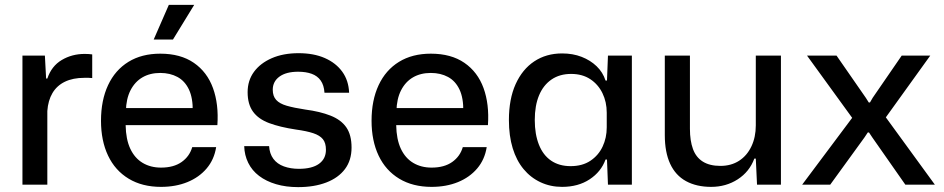

<svg xmlns="http://www.w3.org/2000/svg" viewBox="-20 -757 3869 787"><path d="M72 0V-529H164L169 -435H174Q191 -486 233 -511Q275 -536 327 -536Q336 -536 343.5 -535.5Q351 -535 358 -534V-437Q352 -438 343.5 -438Q335 -438 326 -438Q279 -438 246 -422Q213 -406 195 -375.5Q177 -345 174 -302V0Z M640 9Q563 9 507.5 -24.5Q452 -58 423 -119Q394 -180 394 -262Q394 -346 423 -408Q452 -470 506.5 -503.5Q561 -537 637 -537Q720 -537 774.5 -499.5Q829 -462 853 -396Q877 -330 871 -244H495Q496 -186 514 -147.5Q532 -109 564.5 -89.5Q597 -70 640 -70Q692 -70 724.5 -93Q757 -116 768 -154H866Q858 -103 827 -66.5Q796 -30 748 -10.5Q700 9 640 9ZM496 -301 486 -314H780L770 -300Q771 -355 754.5 -390Q738 -425 707.5 -441.5Q677 -458 637 -458Q595 -458 564 -440Q533 -422 515 -387Q497 -352 496 -301ZM610 -595 672 -737H776L689 -595Z M1202 10Q1152 10 1111.5 -2Q1071 -14 1042 -36Q1013 -58 997.5 -89.5Q982 -121 981 -158H1083Q1085 -127 1100.5 -106Q1116 -85 1143.5 -75Q1171 -65 1205 -65Q1259 -65 1287.5 -85.5Q1316 -106 1316 -143Q1316 -171 1303.5 -186.5Q1291 -202 1264 -211Q1237 -220 1193 -226Q1127 -236 1083 -252.5Q1039 -269 1017 -299.5Q995 -330 995 -379Q995 -427 1021 -462.5Q1047 -498 1094 -518.5Q1141 -539 1204 -539Q1266 -539 1311.5 -519Q1357 -499 1383 -463Q1409 -427 1411 -377H1310Q1308 -408 1294.5 -427Q1281 -446 1257.5 -454.5Q1234 -463 1202 -463Q1153 -463 1125.5 -443Q1098 -423 1098 -389Q1098 -363 1112 -347.5Q1126 -332 1155.5 -323.5Q1185 -315 1231 -308Q1292 -300 1335 -283Q1378 -266 1399.5 -235Q1421 -204 1421 -152Q1421 -100 1394 -64Q1367 -28 1317.5 -9Q1268 10 1202 10Z M1749 9Q1672 9 1616.5 -24.5Q1561 -58 1532 -119Q1503 -180 1503 -262Q1503 -346 1532 -408Q1561 -470 1615.5 -503.5Q1670 -537 1746 -537Q1829 -537 1883.5 -499.5Q1938 -462 1962 -396Q1986 -330 1980 -244H1604Q1605 -186 1623 -147.5Q1641 -109 1673.5 -89.5Q1706 -70 1749 -70Q1801 -70 1833.5 -93Q1866 -116 1877 -154H1975Q1967 -103 1936 -66.5Q1905 -30 1857 -10.5Q1809 9 1749 9ZM1605 -301 1595 -314H1889L1879 -300Q1880 -355 1863.5 -390Q1847 -425 1816.5 -441.5Q1786 -458 1746 -458Q1704 -458 1673 -440Q1642 -422 1624 -387Q1606 -352 1605 -301Z M2284 9Q2236 9 2195.5 -10Q2155 -29 2126 -64Q2097 -99 2081.5 -149.5Q2066 -200 2066 -265Q2066 -351 2093.5 -412Q2121 -473 2170 -505.5Q2219 -538 2284 -538Q2328 -538 2364 -524Q2400 -510 2425.5 -485.5Q2451 -461 2462 -427H2468L2472 -529H2570V0H2472L2468 -103H2462Q2444 -53 2397 -22Q2350 9 2284 9ZM2319 -76Q2367 -76 2400 -98Q2433 -120 2450 -156Q2467 -192 2467 -235V-295Q2467 -339 2449.5 -375Q2432 -411 2399.5 -432.5Q2367 -454 2321 -454Q2274 -454 2240.5 -431Q2207 -408 2189.5 -366Q2172 -324 2172 -265Q2172 -207 2189 -164Q2206 -121 2239 -98.5Q2272 -76 2319 -76Z M2895 9Q2835 9 2792 -14.5Q2749 -38 2727 -85.5Q2705 -133 2705 -203V-529H2808V-229Q2808 -180 2820.5 -146Q2833 -112 2861 -94.5Q2889 -77 2933 -77Q2977 -77 3009.5 -98Q3042 -119 3060 -157Q3078 -195 3078 -243V-529H3181V0H3083L3078 -107H3072Q3052 -53 3004 -22Q2956 9 2895 9Z M3268 0 3473 -274 3288 -529H3409L3529 -356L3541 -337H3546L3557 -356L3676 -529H3793L3611 -276L3812 0H3691L3556 -193L3542 -214H3537L3523 -193L3383 0Z"/></svg>

Font: Mona Sans ExtraLight Medium
Style: Regular
Weight: 500
Version: Version 2.000